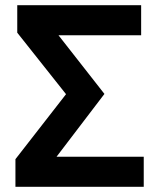

<svg xmlns="http://www.w3.org/2000/svg" viewBox="-20 -720 617 740"><path d="M39.5 0V-106.5L234.5 -357L46.5 -594V-700H524V-584H205.5L382.5 -358L198 -116H534V0Z"/></svg>

Font: Geologica EX Med
Style: Regular
Weight: 500
Designer: Sindre Bremnes, Frode Helland
Foundry: Monokrom Skriftforlag AS
Version: Version 1.010;gftools[0.9.28]